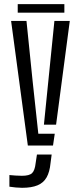

<svg xmlns="http://www.w3.org/2000/svg" viewBox="-20 -701 375 925"><path d="M114.1 0 33.5 -600H107.6L137.3 -309.1L164.6 -56.7H243.8L235.4 0ZM86.4 203.8Q73 203.8 55.8 202.2Q38.6 200.6 25.3 198.4V142.3Q37.2 143.6 53.8 144.7Q70.4 145.9 85.6 145.9Q121.6 145.9 134.8 132.8Q148 119.7 151.7 85L158 43.4H228.9L223.4 85Q219.4 127.5 204.5 153.6Q189.7 179.8 160.8 191.8Q132 203.8 86.4 203.8ZM191.6 -100.4 212.7 -309.1 242.1 -600H316.2L250.2 -100.4ZM65.4 -681H290.1V-640H65.4Z"/></svg>

Font: Big Shoulders Stencil Display SC Thin
Style: Regular
Weight: 100
Designer: Patric King
Foundry: XO Type Co
Version: Version 2.001